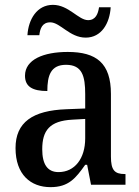

<svg xmlns="http://www.w3.org/2000/svg" viewBox="-20 -761 573 791"><path d="M333 -606C398 -606 432 -665 436 -731H388C384 -704 374 -678 343 -678C303 -678 263 -741 198 -741C132 -741 97 -681 93 -616H142C145 -643 154 -669 187 -669C228 -669 267 -606 333 -606ZM188 10C263 10 292 -27 331 -82H339L355 0H497V-44H494C452 -44 437 -60 437 -116V-374C437 -501 377 -547 259 -547C160 -547 83 -516 83 -449C83 -404 114 -386 175 -386C175 -450 189 -494 252 -494C319 -494 331 -447 331 -373V-314L254 -311C114 -306 44 -257 44 -151C44 -41 107 10 188 10ZM221 -52C175 -52 154 -85 154 -146C154 -223 184 -263 278 -268L331 -271V-191C331 -108 288 -52 221 -52Z"/></svg>

Font: Noto Serif Ethiopic SemiCondensed Medium
Style: Regular
Weight: 500
Width: 4
Designer: Monotype Design Team
Foundry: Monotype Imaging Inc.
Version: Version 2.102